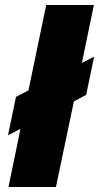

<svg xmlns="http://www.w3.org/2000/svg" viewBox="-20 -749 397 769"><path d="M62 -233 12 -207 44 -361 94 -387 165 -729H356L308 -497L357 -522L325 -369L276 -343L204 0H14Z"/></svg>

Font: Mona Sans Black
Style: Italic
Weight: 900
Italic angle: -11.7°
Designer: Deni Anggara
Foundry: GitHub
Version: Version 2.000